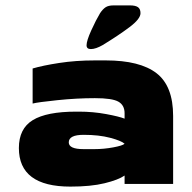

<svg xmlns="http://www.w3.org/2000/svg" viewBox="-20 -682 712 712"><path d="M622 -252V0H442V-31Q419 -15 368 -2.5Q317 10 241 10Q50 10 50 -133Q50 -205 101.5 -236.5Q153 -268 262 -268H273Q325 -268 373.5 -259Q422 -250 442 -242V-262Q442 -292 419 -305Q396 -318 332 -318Q265 -318 192.5 -310.5Q120 -303 101 -298V-428Q138 -439 199.5 -448.5Q261 -458 332 -458H372Q499 -458 560.5 -410.5Q622 -363 622 -252ZM442 -149Q430 -160 388.5 -171Q347 -182 290 -182Q235 -182 235 -154Q235 -129 290 -129H330Q365 -129 400 -135.5Q435 -142 442 -149ZM351 -633Q361 -648 371.5 -655Q382 -662 401 -662H462Q482 -662 491.5 -655.5Q501 -649 501 -633Q501 -612 460.5 -581.5Q420 -551 361 -515Q335 -500 317 -500Q301 -500 301 -514Q301 -531 318.5 -569.5Q336 -608 351 -633Z"/></svg>

Font: Dashboard
Style: Regular
Weight: 400
Designer: jaiki
Version: Version 1.000